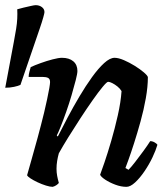

<svg xmlns="http://www.w3.org/2000/svg" viewBox="-63 -724 651 744"><path d="M-42.7 -384 -9.5 -561Q-3.8 -591 -0.5 -612Q2.9 -633 3.8 -651.5Q4.8 -670 3.8 -688Q13.3 -691 28.5 -694.5Q43.7 -698 57 -701Q70.3 -704 75.1 -704Q89.3 -704 99.3 -696.5Q109.3 -689 109.3 -677Q109.3 -673 104.5 -656Q99.8 -639 91.2 -614L16.2 -395Q7.6 -391 -8.5 -387.5Q-24.7 -384 -42.7 -384ZM141 0Q131 0 115 -5Q99 -10 83 -17.5Q67 -25 55.5 -32.5Q44 -40 42 -45Q48 -67 59 -105Q70 -143 83 -191Q96 -239 108 -288Q114 -314 119.5 -339Q125 -364 128 -382Q131 -400 131 -406Q131 -418 123.5 -422Q116 -426 101 -426H48Q48 -435 51 -446Q54 -457 56 -464Q71 -471 94.5 -479.5Q118 -488 141 -494Q164 -500 177 -500Q205 -500 221 -486.5Q237 -473 237 -449Q237 -439 230.5 -413.5Q224 -388 214.5 -355.5Q205 -323 193.5 -290.5Q182 -258 172 -233Q162 -208 157 -199L161 -195Q178 -229 199.5 -269.5Q221 -310 245 -350.5Q269 -391 293.5 -425Q318 -459 340.5 -479.5Q363 -500 381 -500Q396 -500 417 -491Q438 -482 459 -469Q480 -456 494.5 -443.5Q509 -431 510 -425Q510 -388 502 -343Q494 -298 481.5 -253Q469 -208 456.5 -169Q444 -130 434.5 -104Q425 -78 423 -73L435 -66Q445 -76 460.5 -96Q476 -116 492.5 -138.5Q509 -161 519 -177Q528 -177 536.5 -172Q545 -167 547 -163Q541 -142 528 -114.5Q515 -87 497 -60.5Q479 -34 460.5 -17Q442 0 427 0Q406 0 383.5 -8.5Q361 -17 344.5 -28Q328 -39 325 -47Q330 -60 342 -95Q354 -130 368 -178Q382 -226 393.5 -277Q405 -328 408 -371Q402 -381 392 -389Q382 -397 372 -402Q362 -407 356 -407Q351 -407 334.5 -387Q318 -367 295.5 -335Q273 -303 248.5 -265.5Q224 -228 202 -192.5Q180 -157 165 -130Q161 -116 158.5 -100.5Q156 -85 156 -70Q156 -56 158.5 -42.5Q161 -29 165 -15Q162 -11 155.5 -6.5Q149 -2 141 0Z"/></svg>

Font: Texturina Medium 12pt SemiBold
Style: Italic
Weight: 600
Italic angle: -11°
Version: Version 1.002